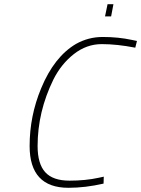

<svg xmlns="http://www.w3.org/2000/svg" viewBox="-20 -885 672 914"><path d="M306 9Q121 9 121 -190Q121 -333 176 -465Q238 -615 342 -676Q401 -709 469 -709Q543 -709 608 -695L632 -690L624 -658Q537 -675 464.5 -675Q392 -675 331.5 -627.5Q271 -580 234 -506Q159 -353 159 -190Q159 -105 195.5 -65Q232 -25 311 -25Q387 -25 451 -39L474 -44L473 -11Q386 9 306 9ZM480 -807 492 -865H520L509 -807Z"/></svg>

Font: TitilliumWebThinItalic
Style: Thin Italic
Weight: 200
Italic angle: -13°
Version: Version 1.001;PS 57.000;hotconv 1.0.70;makeotf.lib2.5.55311